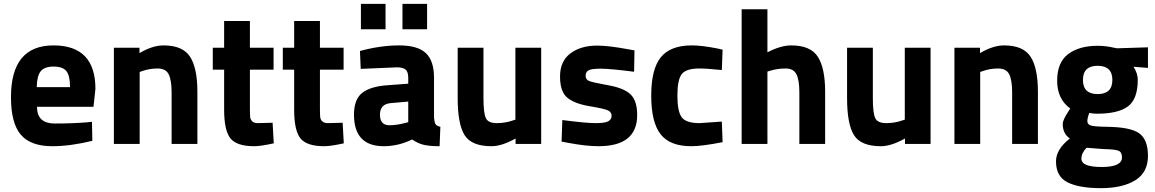

<svg xmlns="http://www.w3.org/2000/svg" viewBox="-20 -748 6006 998"><path d="M264 -106Q357 -106 430 -112L458 -115L460 -16Q345 12 252 12Q139 12 88 -48Q37 -108 37 -243Q37 -512 258 -512Q476 -512 476 -286L466 -193H172Q173 -147 196.5 -126.5Q220 -106 264 -106ZM344 -295Q344 -355 325 -378.5Q306 -402 258.5 -402Q211 -402 191.5 -377.5Q172 -353 171 -295Z M706 0H572V-500H705V-472Q773 -512 830 -512Q930 -512 968 -453Q1006 -394 1006 -271V0H872V-267Q872 -331 857 -361.5Q842 -392 799 -392Q756 -392 718 -378L706 -374Z M1402 -386H1279V-181Q1279 -151 1280.5 -138.5Q1282 -126 1291.5 -117Q1301 -108 1321 -108L1397 -110L1403 -3Q1336 12 1301 12Q1211 12 1178 -28.5Q1145 -69 1145 -178V-386H1086V-500H1145V-639H1279V-500H1402Z M1766 -386H1643V-181Q1643 -151 1644.5 -138.5Q1646 -126 1655.5 -117Q1665 -108 1685 -108L1761 -110L1767 -3Q1700 12 1665 12Q1575 12 1542 -28.5Q1509 -69 1509 -178V-386H1450V-500H1509V-639H1643V-500H1766Z M2236 -344V-136Q2238 -112 2244 -102.5Q2250 -93 2269 -89L2265 12Q2214 12 2183.5 5Q2153 -2 2122 -23Q2050 12 1975 12Q1820 12 1820 -152Q1820 -232 1863 -265.5Q1906 -299 1995 -305L2102 -313V-344Q2102 -375 2088 -386.5Q2074 -398 2043 -398L1855 -390L1851 -483Q1958 -512 2054.5 -512Q2151 -512 2193.5 -472Q2236 -432 2236 -344ZM2011 -212Q1955 -207 1955 -152Q1955 -97 2004 -97Q2042 -97 2087 -109L2102 -113V-220ZM1856 -596V-728H1984V-596ZM2072 -596V-728H2200V-596Z M2659 -500H2793V0H2660V-28Q2588 12 2535 12Q2431 12 2395 -45.5Q2359 -103 2359 -238V-500H2493V-236Q2493 -162 2505 -135Q2517 -108 2562 -108Q2607 -108 2646 -122L2659 -126Z M3276 -375Q3152 -391 3102.5 -391Q3053 -391 3038.5 -382Q3024 -373 3024 -353.5Q3024 -334 3043.5 -326.5Q3063 -319 3143.5 -304.5Q3224 -290 3258 -257Q3292 -224 3292 -150Q3292 12 3091 12Q3025 12 2931 -6L2899 -12L2903 -124Q3027 -108 3075.5 -108Q3124 -108 3141.5 -117.5Q3159 -127 3159 -146Q3159 -165 3140.5 -174Q3122 -183 3044.5 -196Q2967 -209 2929 -240Q2891 -271 2891 -350.5Q2891 -430 2945 -470.5Q2999 -511 3084 -511Q3143 -511 3245 -492L3278 -486Z M3576 -512Q3628 -512 3709 -496L3736 -490L3732 -384Q3653 -392 3615 -392Q3546 -392 3523.5 -362.5Q3501 -333 3501 -251Q3501 -169 3523.5 -138.5Q3546 -108 3616 -108L3732 -116L3736 -9Q3629 12 3573 12Q3462 12 3413.5 -50.5Q3365 -113 3365 -251Q3365 -389 3415 -450.5Q3465 -512 3576 -512Z M3969 0H3835V-700H3969V-476Q4038 -512 4093 -512Q4193 -512 4231 -453Q4269 -394 4269 -271V0H4135V-268Q4135 -331 4120 -361.5Q4105 -392 4063 -392Q4021 -392 3982 -380L3969 -376Z M4683 -500H4817V0H4684V-28Q4612 12 4559 12Q4455 12 4419 -45.5Q4383 -103 4383 -238V-500H4517V-236Q4517 -162 4529 -135Q4541 -108 4586 -108Q4631 -108 4670 -122L4683 -126Z M5075 0H4941V-500H5074V-472Q5142 -512 5199 -512Q5299 -512 5337 -453Q5375 -394 5375 -271V0H5241V-267Q5241 -331 5226 -361.5Q5211 -392 5168 -392Q5125 -392 5087 -378L5075 -374Z M5469 91Q5469 28 5541 -28Q5504 -53 5504 -104Q5504 -124 5534 -170L5543 -184Q5475 -233 5475 -328.5Q5475 -424 5532.5 -467Q5590 -510 5685 -510Q5728 -510 5770 -500L5786 -497L5947 -502V-395L5872 -401Q5894 -367 5894 -333Q5894 -233 5843 -195Q5792 -157 5683 -157Q5660 -157 5642 -161Q5632 -135 5632 -118.5Q5632 -102 5649 -96Q5666 -90 5729 -89Q5855 -88 5901 -55.5Q5947 -23 5947 62.5Q5947 148 5881 189Q5815 230 5702.5 230Q5590 230 5529.5 200Q5469 170 5469 91ZM5601 77Q5601 120 5706.5 120Q5812 120 5812 70Q5812 43 5794 35.5Q5776 28 5718 27L5628 20Q5601 47 5601 77ZM5609 -332.5Q5609 -259 5685.5 -259Q5762 -259 5762 -332.5Q5762 -406 5685.5 -406Q5609 -406 5609 -332.5Z"/></svg>

Font: Titillium-CLs Web
Style: CLs-Bold
Weight: 700
Version: Version 1.002;PS 57.000;hotconv 1.0.70;makeotf.lib2.5.55311